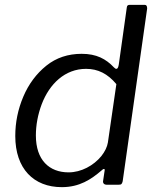

<svg xmlns="http://www.w3.org/2000/svg" viewBox="-20 -762 639 792"><path d="M469 0C481 0 483 -3 486 -14L587 -727C587 -737 584 -742 577 -742H516C508 -742 504 -740 503 -731L470 -496C468 -484 465 -478 460 -478C457 -478 454 -480 450 -484C417 -519 378 -540 317 -540C261 -540 212 -524 171 -491C130 -458 98 -415 76 -363C54 -311 43 -257 43 -201C43 -66 119 10 235 10C308 10 356 -22 399 -59C403 -63 406 -65 409 -65C411 -65 412 -64 412 -61L405 -14C405 -13 405 -12 405 -12C405 -6 410 0 419 0ZM425 -174C422 -156 413 -137 398 -118C366 -79 315 -51 263 -51C183 -51 128 -102 128 -203C128 -246 136 -289 152 -332C184 -416 248 -478 335 -478C384 -478 424 -458 460 -415Z"/></svg>

Font: Libre Franklin
Style: Italic
Weight: 400
Italic angle: -8°
Designer: Pablo Impallari, Rodrigo Fuenzalida
Foundry: Impallari Type
Version: Version 1.002; ttfautohint (v1.5)